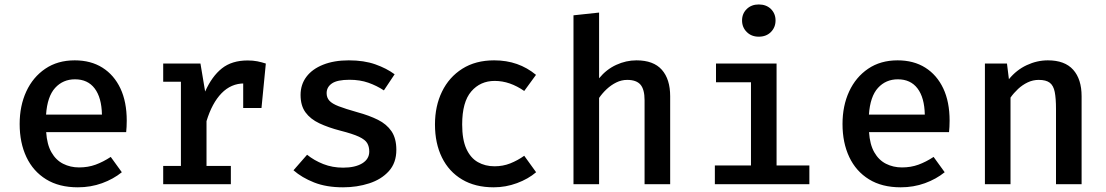

<svg xmlns="http://www.w3.org/2000/svg" viewBox="-20 -806 4840 840"><path d="M182 -228Q185.5 -174 205 -139.8Q224.5 -105.5 256.2 -89.5Q288 -73.5 326 -73.5Q365 -73.5 398 -85.5Q431 -97.5 464.5 -119.5L513 -52.5Q476 -22.5 426.5 -4.5Q377 13.5 320.5 13.5Q238.5 13.5 181.8 -21.5Q125 -56.5 95.5 -119Q66 -181.5 66 -263.5Q66 -343 95 -405.8Q124 -468.5 178 -505.2Q232 -542 307 -542Q377.5 -542 428.2 -510Q479 -478 506.8 -419.2Q534.5 -360.5 534.5 -278Q534.5 -264.5 533.8 -251.2Q533 -238 532 -228ZM308 -459Q255.5 -459 221.2 -421.5Q187 -384 181.5 -304.5H426Q424.5 -379 394.2 -419Q364 -459 308 -459Z M694 0V-80H771.5V-448.5H694V-528H857L877.5 -405.5Q907 -472 950.8 -506.8Q994.5 -541.5 1063.5 -541.5Q1087 -541.5 1105.8 -537.8Q1124.5 -534 1143 -528L1109.5 -432Q1093.5 -436.5 1079.5 -438.8Q1065.5 -441 1048.5 -441Q991 -441 949.2 -398Q907.5 -355 883.5 -276V-80H990V0ZM1044 -333.5V-463.5L1058 -528H1143L1124 -333.5Z M1481 -72.5Q1533.5 -72.5 1564.5 -91.2Q1595.5 -110 1595.5 -143Q1595.5 -164.5 1586.5 -179.8Q1577.5 -195 1550.5 -207.8Q1523.5 -220.5 1468.5 -234.5Q1416.5 -248 1377.2 -266.5Q1338 -285 1316.5 -314.5Q1295 -344 1295 -390.5Q1295 -436 1320.5 -470Q1346 -504 1393.8 -523Q1441.5 -542 1506 -542Q1572.5 -542 1622 -524.5Q1671.5 -507 1706.5 -481L1659.5 -410.5Q1628.5 -431 1591.8 -444Q1555 -457 1509 -457Q1455.5 -457 1432.2 -441Q1409 -425 1409 -398.5Q1409 -379 1420.8 -365.8Q1432.5 -352.5 1461.5 -341.2Q1490.5 -330 1543.5 -315Q1595 -301 1633.2 -282Q1671.5 -263 1692.8 -231.8Q1714 -200.5 1714 -150.5Q1714 -93.5 1681.2 -57.2Q1648.5 -21 1595.2 -3.8Q1542 13.5 1481 13.5Q1407.5 13.5 1354 -7.8Q1300.5 -29 1264 -61L1323.5 -129Q1354.5 -104 1394.5 -88.2Q1434.5 -72.5 1481 -72.5Z M2143.5 -78.5Q2180.5 -78.5 2212.5 -91.2Q2244.5 -104 2273.5 -124.5L2325.5 -52.5Q2291 -23 2241.8 -4.8Q2192.5 13.5 2140 13.5Q2059 13.5 2001.5 -20.8Q1944 -55 1913.5 -117Q1883 -179 1883 -261.5Q1883 -342 1913.8 -405.2Q1944.5 -468.5 2002.5 -505.2Q2060.5 -542 2142 -542Q2196 -542 2241.5 -526Q2287 -510 2325 -478.5L2273.5 -408Q2242.5 -429.5 2210.2 -440.8Q2178 -452 2144 -452Q2081.5 -452 2041.8 -406Q2002 -360 2002 -261.5Q2002 -195.5 2020.2 -155.2Q2038.5 -115 2070.5 -96.8Q2102.5 -78.5 2143.5 -78.5Z M2601 -751V-463.5Q2633 -502.5 2676 -522.2Q2719 -542 2764.5 -542Q2839 -542 2875.5 -500.8Q2912 -459.5 2912 -385V0H2800V-367.5Q2800 -415 2782 -435.8Q2764 -456.5 2724 -456.5Q2699 -456.5 2676.2 -445.2Q2653.5 -434 2634.2 -416Q2615 -398 2601 -377.5V0H2489V-739Z M3377.5 -528V-82H3521V0H3107.5V-82H3265.5V-446H3112.5V-528ZM3299.5 -786.5Q3332.5 -786.5 3352.8 -766.5Q3373 -746.5 3373 -716.5Q3373 -686.5 3352.8 -666Q3332.5 -645.5 3299.5 -645.5Q3267.5 -645.5 3247 -666Q3226.5 -686.5 3226.5 -716.5Q3226.5 -746.5 3247 -766.5Q3267.5 -786.5 3299.5 -786.5Z M3782 -228Q3785.5 -174 3805 -139.8Q3824.5 -105.5 3856.2 -89.5Q3888 -73.5 3926 -73.5Q3965 -73.5 3998 -85.5Q4031 -97.5 4064.5 -119.5L4113 -52.5Q4076 -22.5 4026.5 -4.5Q3977 13.5 3920.5 13.5Q3838.5 13.5 3781.8 -21.5Q3725 -56.5 3695.5 -119Q3666 -181.5 3666 -263.5Q3666 -343 3695 -405.8Q3724 -468.5 3778 -505.2Q3832 -542 3907 -542Q3977.5 -542 4028.2 -510Q4079 -478 4106.8 -419.2Q4134.5 -360.5 4134.5 -278Q4134.5 -264.5 4133.8 -251.2Q4133 -238 4132 -228ZM3908 -459Q3855.5 -459 3821.2 -421.5Q3787 -384 3781.5 -304.5H4026Q4024.5 -379 3994.2 -419Q3964 -459 3908 -459Z M4289 0V-528H4385.5L4394 -459.5Q4427 -500 4472 -521Q4517 -542 4564.5 -542Q4638.5 -542 4675.2 -500.8Q4712 -459.5 4712 -385V0H4600V-329.5Q4600 -375.5 4594.5 -403.5Q4589 -431.5 4572.8 -444Q4556.5 -456.5 4524.5 -456.5Q4499 -456.5 4476 -445.5Q4453 -434.5 4434 -416.8Q4415 -399 4401 -379V0Z"/></svg>

Font: Fira Code Light Medium
Style: Regular
Weight: 500
Monospace: yes
Version: Version 5.002